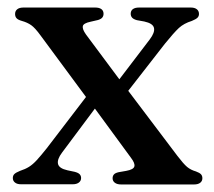

<svg xmlns="http://www.w3.org/2000/svg" viewBox="-20 -489 567 509"><path d="M223 -251.5 255 -232.5 144.5 -84.5Q131 -66.5 133.8 -54.5Q136.5 -42.5 159 -37.5L178 -33.5Q187.5 -31 191.2 -27Q195 -23 195 -17Q195 -9.5 189 -5Q183 -0.5 173 -0.5H35.5Q25.5 -0.5 19.8 -5Q14 -9.5 14 -17Q14 -23.5 18 -27.5Q22 -31.5 33 -36Q47 -40.5 57 -46.8Q67 -53 77.8 -64.8Q88.5 -76.5 104 -96ZM208 -397.5 310 -260.5 314.5 -255.5 450.5 -75.5Q466.5 -54.5 476 -46.5Q485.5 -38.5 499.5 -34.5Q509 -31 512.8 -27Q516.5 -23 516.5 -16.5Q516.5 -9 510.8 -4.5Q505 0 494.5 0H301Q290.5 0 284.5 -4.5Q278.5 -9 278.5 -16.5Q278.5 -22.5 282 -26.5Q285.5 -30.5 294.5 -32.5L314.5 -36Q334 -39.5 336.2 -47.8Q338.5 -56 327 -71L218.5 -219L213.5 -224.5L87.5 -395Q73 -415 62.8 -422.2Q52.5 -429.5 38 -433.5Q27.5 -436.5 23.8 -440.8Q20 -445 20 -452Q20 -460 25.8 -464.5Q31.5 -469 42 -469H232.5Q243 -469 248.8 -464.8Q254.5 -460.5 254.5 -452.5Q254.5 -446.5 251.2 -442.5Q248 -438.5 240 -436L220.5 -431.5Q201 -427.5 199.5 -419.5Q198 -411.5 208 -397.5ZM301.5 -224.5 269.5 -243.5 377 -384.5Q391 -403 388.2 -415Q385.5 -427 362.5 -432L343 -435.5Q334 -438 330.2 -442.2Q326.5 -446.5 326.5 -452.5Q326.5 -460.5 332.2 -464.8Q338 -469 348.5 -469H486Q496 -469 501.8 -464.5Q507.5 -460 507.5 -452Q507.5 -446 503.5 -442Q499.5 -438 488.5 -433.5Q467.5 -427 454.2 -414.8Q441 -402.5 417.5 -373.5Z"/></svg>

Font: Fraunces 18pt
Style: Regular
Weight: 400
Version: Version 1.000;[b76b70a41]